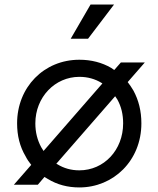

<svg xmlns="http://www.w3.org/2000/svg" viewBox="-20 -810 695 842"><path d="M366 -640 480 -790H377L290 -640ZM146 0 175 -34C180 -31 185 -28 190 -25C231 0 277 12 328 12C477 12 600 -105 600 -269C600 -323 588 -371 565 -413C557 -426 549 -439 540 -450L615 -536H510L481 -503C477 -506 473 -509 468 -512C427 -536 380 -548 328 -548C173 -548 55 -428 55 -269C55 -215 67 -167 92 -125C99 -111 108 -98 117 -87L41 0ZM171 -148C168 -153 164 -159 161 -164C144 -195 135 -230 135 -269C135 -384 221 -473 328 -473C364 -473 397 -464 426 -446C427 -445 428 -445 429 -444ZM328 -63C292 -63 260 -72 231 -90C230 -91 228 -91 227 -92L485 -388C488 -383 492 -378 495 -373C512 -342 520 -308 520 -269C520 -152 436 -63 328 -63Z"/></svg>

Font: Plus Jakarta Sans
Style: Regular
Weight: 400
Designer: Gumpita Rahayu
Foundry: Tokotype
Version: Version 2.071;gftools[0.9.30]